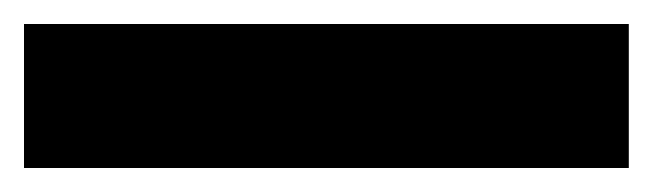

<svg xmlns="http://www.w3.org/2000/svg" viewBox="-22 45 544 160"><path d="M502 185H-2V65H502Z"/></svg>

Font: Noto Sans Ethiopic Condensed Black
Style: Regular
Weight: 900
Width: 3
Designer: Monotype Design Team
Foundry: Monotype Imaging Inc.
Version: Version 2.102; ttfautohint (v1.8.4.7-5d5b)